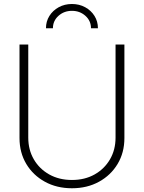

<svg xmlns="http://www.w3.org/2000/svg" viewBox="-20 -956 738 985"><path d="M349.1 9.8Q271 9.8 210.2 -23.7Q149.4 -57.1 114.7 -115.2Q80.1 -173.3 80.1 -247.6V-727.5H125V-250Q125 -187.5 153.6 -138.4Q182.1 -89.4 232.7 -61Q283.2 -32.7 349.1 -32.7Q415 -32.7 465.3 -61Q515.6 -89.4 544.2 -138.4Q572.8 -187.5 572.8 -250V-727.5H618.2V-247.6Q618.2 -173.3 583.5 -115.2Q548.8 -57.1 488 -23.7Q427.2 9.8 349.1 9.8ZM349.1 -935.5Q386.7 -935.5 417 -918.9Q447.3 -902.3 464.8 -874.3Q482.4 -846.2 482.4 -811H446.8Q446.8 -849.1 418.2 -874.8Q389.6 -900.4 349.1 -900.4Q308.6 -900.4 280 -874.8Q251.5 -849.1 251.5 -811H215.8Q215.8 -846.2 233.4 -874.3Q251 -902.3 281.2 -918.9Q311.5 -935.5 349.1 -935.5Z"/></svg>

Font: Inter 24pt ExtraLight
Style: Regular
Weight: 250
Designer: Rasmus Andersson
Foundry: rsms
Version: Version 4.001;git-66647c0bb